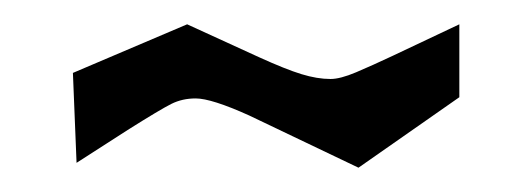

<svg xmlns="http://www.w3.org/2000/svg" viewBox="-20 -413 438 158"><path d="M193 -366Q215 -356 228 -352Q241 -348 252 -348Q260 -348 273 -353.5Q286 -359 303 -367L358 -393V-333L275 -275L185 -318Q154 -332 141 -332Q130 -332 121 -327.5Q112 -323 85 -306L43 -279L40 -353L134 -393Z"/></svg>

Font: Bahiana
Style: Regular
Weight: 400
Designer: Pablo Cosgaya & Dani Raskovsky
Foundry: Pablo Cosgaya & Dani Raskovsky
Version: Version 1.005